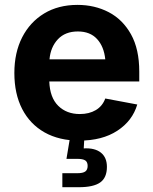

<svg xmlns="http://www.w3.org/2000/svg" viewBox="-20 -573 636 797"><path d="M309.1 10.7Q225.6 10.7 165 -23.4Q104.5 -57.6 72 -120.6Q39.6 -183.6 39.6 -270Q39.6 -354.5 72 -418Q104.5 -481.4 163.3 -517.1Q222.2 -552.7 301.8 -552.7Q373 -552.7 431.2 -522.5Q489.3 -492.2 523.7 -430.7Q558.1 -369.1 558.1 -275.9V-234.9H184.6Q187 -168 221.7 -133.8Q256.3 -99.6 311.5 -99.6Q350.1 -99.6 377.7 -116Q405.3 -132.3 417 -164.1L549.8 -139.2Q529.8 -71.3 467 -30.3Q404.3 10.7 309.1 10.7ZM185.5 -326.7H417Q411.6 -379.9 382.8 -411.1Q354 -442.4 303.2 -442.4Q250.5 -442.4 220.2 -409.9Q189.9 -377.4 185.5 -326.7ZM238.8 204.1V146H300.8Q324.2 146 334 138.9Q343.8 131.8 343.8 115.7Q343.8 99.6 334 93Q324.2 86.4 300.8 86.4H255.9L273.9 -21.5H330.1V0L327.6 43Q373.5 40.5 398.7 60.5Q423.8 80.6 423.8 119.6Q423.8 164.6 396 184.3Q368.2 204.1 307.1 204.1Z"/></svg>

Font: Inter
Style: Bold
Weight: 700
Designer: Rasmus Andersson
Foundry: rsms
Version: Version 4.001;git-9221beed3